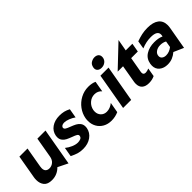

<svg xmlns="http://www.w3.org/2000/svg" viewBox="111 -1658 2575 2575"><g transform="rotate(-45 1398.5 -370.5)"><path d="M35 -140Q35 -74 70 -31.5Q105 11 184 11Q238 11 281.5 -8.5Q325 -28 357 -62L499 8L592 -522H438L388 -233Q379 -180 346 -152.5Q313 -125 272 -125Q238 -125 218 -143.5Q198 -162 198 -201Q198 -215 201 -233L251 -522H97L39 -189Q35 -168 35 -140Z M787 -100Q745 -100 697 -121Q649 -142 611 -173L588 -41Q638 -15 680.5 -2Q723 11 776 11Q868 11 931 -34Q994 -79 1008 -154Q1010 -164 1010 -181Q1010 -220 989 -247Q968 -274 938.5 -289.5Q909 -305 864 -322Q821 -338 802 -350Q783 -362 783 -380Q783 -397 799.5 -409Q816 -421 844 -421Q878 -421 923 -403.5Q968 -386 1002 -361L1025 -493Q985 -514 948.5 -523Q912 -532 864 -532Q776 -532 715 -489.5Q654 -447 641 -374Q639 -364 639 -347Q639 -308 660 -281.5Q681 -255 709.5 -240.5Q738 -226 783 -209Q829 -193 849.5 -180Q870 -167 866 -145Q861 -119 837 -109.5Q813 -100 787 -100Z M1413 -532Q1333 -532 1263.5 -495Q1194 -458 1148 -395.5Q1102 -333 1089 -260Q1085 -237 1085 -210Q1085 -147 1113.5 -96.5Q1142 -46 1194 -17Q1246 12 1314 12Q1384 12 1447 -16L1473 -164Q1415 -118 1353 -118Q1302 -118 1270 -151.5Q1238 -185 1238 -235Q1238 -253 1240 -262Q1251 -322 1296 -362Q1341 -402 1400 -402Q1462 -402 1502 -356L1529 -509Q1508 -520 1477 -526Q1446 -532 1413 -532Z M1787 -521H1633L1542 0H1695ZM1644 -668Q1642 -656 1642 -651Q1642 -620 1663.5 -602Q1685 -584 1720 -584Q1760 -584 1790.5 -606.5Q1821 -629 1828 -668Q1829 -674 1829 -685Q1829 -717 1807.5 -735Q1786 -753 1750 -753Q1719 -753 1686 -734Q1653 -715 1644 -668Z M1891 -110Q1891 -50 1926 -19.5Q1961 11 2025 11Q2086 11 2134 -13L2155 -135Q2117 -120 2092 -120Q2051 -120 2051 -158Q2051 -168 2052 -174L2091 -396H2217L2239 -521H2113L2143 -688L1835 -396H1937L1895 -152Q1891 -132 1891 -110Z M2450 -90Q2415 -90 2392.5 -107Q2370 -124 2370 -153Q2370 -194 2405 -219.5Q2440 -245 2490 -245Q2542 -245 2580 -223L2565 -133Q2511 -90 2450 -90ZM2751 -361Q2751 -444 2695 -487Q2639 -530 2532 -530Q2474 -530 2423.5 -519Q2373 -508 2318 -488L2299 -373Q2387 -410 2476 -410Q2599 -410 2599 -337Q2599 -332 2597 -316L2594 -304Q2541 -329 2460 -329Q2367 -329 2300 -287Q2233 -245 2219 -162Q2216 -144 2216 -128Q2216 -63 2262 -25.5Q2308 12 2379 12Q2429 12 2470.5 -5Q2512 -22 2549 -54L2690 8L2746 -310Q2751 -340 2751 -361Z"/></g></svg>

Font: Geom Bold
Style: Bold Italic
Weight: 700
Italic angle: -10°
Version: Version 1.102